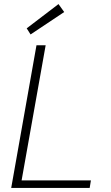

<svg xmlns="http://www.w3.org/2000/svg" viewBox="-20 -922 544 942"><path d="M35 0 159 -700H204L86 -37H426L420 0ZM130 -753 111 -783 267 -902 295 -863Z"/></svg>

Font: DM Sans 10pt ExtraLight
Style: Italic
Weight: 250
Italic angle: -10°
Version: Version 4.004;gftools[0.9.30]